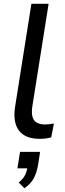

<svg xmlns="http://www.w3.org/2000/svg" viewBox="-20 -725 341 1015"><path d="M190 9Q114 9 80.5 -34.5Q47 -78 60 -162L146 -705H237L151 -163Q146 -130 151.5 -108.5Q157 -87 174 -77Q191 -67 218 -67Q230 -67 241.5 -68.5Q253 -70 265 -72L251 1Q237 5 221 7Q205 9 190 9ZM109 270 79 240Q104 219 113 199.5Q122 180 127 153L146 165H72L86 78H192L181 148Q174 188 158.5 217.5Q143 247 109 270Z"/></svg>

Font: Nunito Sans 12pt ExtraLight 12pt Medium
Style: Italic
Weight: 500
Italic angle: -9°
Version: Version 3.101;gftools[0.9.27]